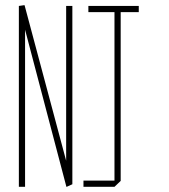

<svg xmlns="http://www.w3.org/2000/svg" viewBox="-20 -723 653 743"><path d="M53 0V-700L74 -703H75L236 -101V-700H260V-10L238 0H237L77 -608V0ZM423 -24V-676H322V-700H517V-676H447V-23L423 0H303V-24Z"/></svg>

Font: Foldit Thin Thin
Style: Regular
Weight: 250
Version: Version 1.003